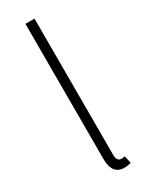

<svg xmlns="http://www.w3.org/2000/svg" viewBox="-194 -757 625 806"><g transform="rotate(-30 118.5 -353.5)"><path d="M151 12Q92 12 92 -64V-719H136V-58Q136 -42 142 -34.5Q148 -27 157 -27Q160 -27 163.5 -27Q167 -27 175 -29L183 7Q176 9 169 10.5Q162 12 151 12Z"/></g></svg>

Font: hySource Sans Pro Light
Style: Regular
Weight: 300
Designer: Paul D. Hunt
Foundry: Adobe Systems Incorporated
Version: Version 2.021;PS 2.000;hotconv 1.0.86;makeotf.lib2.5.63406